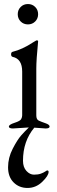

<svg xmlns="http://www.w3.org/2000/svg" viewBox="-20 -634 285 952"><path d="M206 3 150 -1Q94 66 94 163Q94 195 111 213.5Q128 232 148.5 232Q169 232 182.5 227Q196 222 204 216.5Q212 211 213 211Q221 211 221 218Q221 237 189.5 267.5Q158 298 116.5 298Q75 298 47.5 270.5Q20 243 20 195.5Q20 148 43 103.5Q66 59 85 37.5Q104 16 123 -2L44 3Q24 3 24 -6.5Q24 -16 52 -25Q80 -34 85 -43.5Q90 -53 90 -62V-279Q90 -342 43 -352Q35 -354 35 -364.5Q35 -375 42 -377Q91 -389 144 -424Q160 -434 162 -434Q169 -434 169 -429Q160 -337 160 -294V-62Q160 -42 172 -36Q185 -30 205.5 -23Q226 -16 226 -6.5Q226 3 206 3ZM154.5 -527.5Q140 -513 118.5 -513Q97 -513 82.5 -527.5Q68 -542 68 -563.5Q68 -585 82.5 -599.5Q97 -614 118.5 -614Q140 -614 154.5 -599.5Q169 -585 169 -563.5Q169 -542 154.5 -527.5Z"/></svg>

Font: EB Garamond
Style: Regular
Weight: 400
Version: Version 0.012